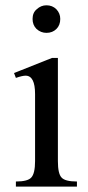

<svg xmlns="http://www.w3.org/2000/svg" viewBox="-20 -694 329 714"><path d="M39.1 0V-19Q83 -19 96.2 -33.7Q110.4 -48.8 110.4 -94.7V-344.2Q110.4 -412.6 75.2 -412.6Q63 -412.6 39.1 -404.3L32.2 -422.4L173.3 -478.5H195.3V-94.7Q195.3 -47.9 209 -33.7Q222.2 -19 266.1 -19V0ZM152.8 -571.8Q131.8 -571.8 115.7 -586.4Q101.1 -601.1 101.1 -623.5Q101.1 -647 116.7 -659.7Q132.3 -674.3 152.8 -674.3Q174.8 -674.3 189.5 -659.7Q204.1 -644.5 204.1 -623.5Q204.1 -600.6 189.9 -586.4Q175.3 -571.8 152.8 -571.8Z"/></svg>

Font: Nuosu SIL
Style: Regular
Weight: 400
Designer: Peter Constable, Alex Kotlar, Peter Martin
Foundry: SIL International
Version: Version 2.300